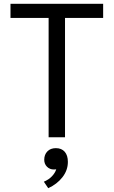

<svg xmlns="http://www.w3.org/2000/svg" viewBox="-20 -720 596 1007"><path d="M35 0ZM235 -626H35V-700H521V-626H321V0H235ZM210 233Q236 222 252.5 204.5Q269 187 275 168Q271 169 263 169Q241 169 226.5 154.5Q212 140 212 118Q212 91 228.5 74Q245 57 273 57Q303 57 319.5 76Q336 95 336 129Q336 173 307.5 209.5Q279 246 233 267Z"/></svg>

Font: Niramit
Style: Regular
Weight: 400
Version: Version 1.000; ttfautohint (v1.6)